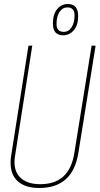

<svg xmlns="http://www.w3.org/2000/svg" viewBox="-20 -928 497 958"><path d="M176 10Q108 10 70.5 -22Q33 -54 33 -114Q33 -125 33 -130.5Q33 -136 35 -147L122 -700H141L55 -150Q44 -83 77.5 -46Q111 -9 181 -9Q327 -9 351 -165L437 -700H457L371 -165Q343 10 176 10ZM295 -752Q244 -752 244 -810Q244 -857 265 -882.5Q286 -908 319 -908Q370 -908 370 -848Q370 -803 348.5 -777.5Q327 -752 295 -752ZM298 -769Q322 -769 337 -791.5Q352 -814 352 -852Q352 -891 316 -891Q292 -891 277 -868.5Q262 -846 262 -808Q262 -769 298 -769Z"/></svg>

Font: Georama SemiCondensed Thin
Style: Italic
Weight: 100
Width: 4
Italic angle: -9°
Designer: Jean-Baptiste Levee
Foundry: Production Type
Version: Version 1.000